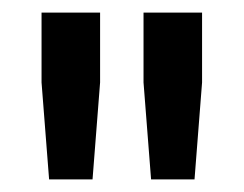

<svg xmlns="http://www.w3.org/2000/svg" viewBox="-20 -720 387 305"><path d="M58 -435H127L139 -589V-700H46V-589ZM220 -435H289L301 -589V-700H208V-589Z"/></svg>

Font: Fixel Display Medium
Style: Regular
Weight: 500
Designer: AlfaBravo + MacPaw
Foundry: Kyrylo Tkachov, Marchela Mozhyna, Serhii Makarenko, Maria Weinstein, Zakhar Kryvoshyya
Version: Version 1.211